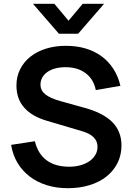

<svg xmlns="http://www.w3.org/2000/svg" viewBox="-20 -975 698 1010"><path d="M266 -955 340.5 -866 415 -955H527.5L391 -797.5H290L153.5 -955ZM336.5 15Q276.5 15 225.5 -1Q174.5 -17 135.8 -46.8Q97 -76.5 72 -118.5Q47 -160.5 38.5 -213L163.5 -232Q179.5 -165.5 225.2 -131.8Q271 -98 344 -98Q376.5 -98 403.8 -105.8Q431 -113.5 451 -127.5Q471 -141.5 482 -160.8Q493 -180 493 -203Q493 -261 413 -284.5L227 -339.5Q66.5 -387 66.5 -525Q66.5 -572 85.8 -610.5Q105 -649 139.5 -676.5Q174 -704 221.8 -719Q269.5 -734 326.5 -734Q383 -734 430.2 -720Q477.5 -706 514.2 -679Q551 -652 576.2 -613Q601.5 -574 613.5 -523.5L484 -501Q472.5 -558.5 430.5 -590Q388.5 -621.5 324.5 -621.5Q294.5 -621.5 270 -614.8Q245.5 -608 228.5 -595.8Q211.5 -583.5 202.2 -566.8Q193 -550 193 -530Q193 -499.5 218 -479Q243 -458.5 298.5 -443L426 -407.5Q524 -380.5 571.5 -332Q619 -283.5 619 -209.5Q619 -159.5 598.5 -118.2Q578 -77 541 -47.2Q504 -17.5 451.8 -1.2Q399.5 15 336.5 15Z"/></svg>

Font: Vela Sans Bd
Style: Bold
Weight: 700
Designer: Principal design: Mikhail Sharanda - project Manrope.
Design modification: Ravid Balaliev
Foundry: Mikhail Sharanda
Version: Version 1.001